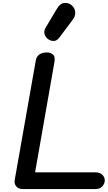

<svg xmlns="http://www.w3.org/2000/svg" viewBox="-20 -1285 732 1305"><path d="M134.5 0Q106 0 90.8 -17.8Q75.5 -35.5 80 -62L223.5 -875Q228.5 -902.5 248.8 -915.5Q269 -928.5 298.5 -928.5Q323.5 -928.5 340.2 -914.2Q357 -900 349.5 -860.5L218.5 -113.5H628.5Q658 -113.5 675 -97.5Q692 -81.5 692 -59Q692 -36 675 -18Q658 0 628.5 0ZM311 -1016Q291 -1028.5 283.5 -1051Q276 -1073.5 291 -1098.5L368 -1227.5Q390 -1263.5 419.2 -1265Q448.5 -1266.5 468.5 -1248Q489.5 -1229 491.2 -1202.5Q493 -1176 476.5 -1154L384 -1030.5Q367.5 -1008.5 348.5 -1006.8Q329.5 -1005 311 -1016Z"/></svg>

Font: Edu AU VIC WA NT Pre SemiBold
Style: Regular
Weight: 600
Designer: Tina and Corey Anderson, Eben Sorkin, Mirko Velimirovic
Foundry: Google for Education
Version: Version 1.001